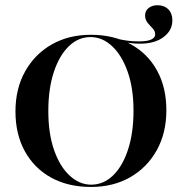

<svg xmlns="http://www.w3.org/2000/svg" viewBox="-20 -718 709 749"><path d="M525.8 -547.6Q508.1 -547.6 487.9 -550Q467.7 -552.4 443.5 -558.1L436.3 -566.9Q460.5 -561.3 480.2 -558.9Q500 -556.5 521.8 -556.5Q554 -556.5 569.8 -563.7Q585.5 -571 585.5 -583.9Q585.5 -596.8 575.4 -607.3Q565.3 -617.7 555.6 -629.4Q546 -641.1 546 -658.1Q546 -675.8 559.7 -686.7Q573.4 -697.6 594.4 -697.6Q621 -697.6 636.7 -681.5Q652.4 -665.3 652.4 -638.7Q652.4 -599.2 618.1 -573.4Q583.9 -547.6 525.8 -547.6ZM334.7 11.3Q246 11.3 179.8 -25Q113.7 -61.3 77 -127.8Q40.3 -194.4 40.3 -283.1Q40.3 -371.8 77.8 -439.1Q115.3 -506.5 181.5 -544.4Q247.6 -582.3 334.7 -582.3Q422.6 -582.3 489.1 -546Q555.6 -509.7 592.3 -443.5Q629 -377.4 629 -287.9Q629 -199.2 591.5 -131.9Q554 -64.5 487.9 -26.6Q421.8 11.3 334.7 11.3ZM335.5 2.4Q383.9 2.4 421 -33.5Q458.1 -69.4 479.4 -134.3Q500.8 -199.2 500.8 -286.3Q500.8 -374.2 477.8 -438.7Q454.8 -503.2 416.9 -538.3Q379 -573.4 333.1 -573.4Q285.5 -573.4 248.4 -537.5Q211.3 -501.6 189.9 -436.7Q168.5 -371.8 168.5 -284.7Q168.5 -196.8 191.1 -132.3Q213.7 -67.7 252 -32.7Q290.3 2.4 335.5 2.4Z"/></svg>

Font: Playfair 144pt
Style: Bold
Weight: 700
Version: Version 2.001;gftools[0.9.30]